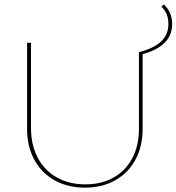

<svg xmlns="http://www.w3.org/2000/svg" viewBox="-20 -854 808 879"><path d="M633 -606V-265Q633 -184 600 -123Q567 -62 507.5 -28.5Q448 5 369 5Q290 5 230 -28.5Q170 -62 137 -123Q104 -184 104 -265V-658H122V-267Q122 -190 153 -131.5Q184 -73 240.5 -41.5Q297 -10 371 -10Q444 -10 499.5 -41Q555 -72 585.5 -129.5Q616 -187 616 -263V-615Q685 -633 718 -664.5Q751 -696 751 -744Q751 -771 742 -791Q733 -811 719 -823L730 -834Q768 -798 768 -744Q768 -693 734.5 -659Q701 -625 633 -606Z"/></svg>

Font: Ysabeau Infant Thin
Style: Regular
Weight: 200
Designer: Christian Thalmann (Catharsis Fonts)
Version: Version 0.003